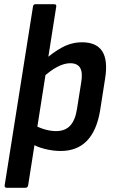

<svg xmlns="http://www.w3.org/2000/svg" viewBox="-20 -703 544 908"><path d="M12 185Q1 185 2 174L136 -672Q138 -683 147 -683H236Q248 -683 246 -672L113 174Q111 185 100 185ZM267 11Q231 11 192.5 1.5Q154 -8 130 -24L142 -112Q164 -99 192 -91Q220 -83 245 -83Q288 -83 312 -109Q336 -135 344 -187L364 -313Q372 -360 359 -382Q346 -404 312 -404Q284 -404 250.5 -386.5Q217 -369 175 -330L179 -410Q232 -457 276 -480Q320 -503 368 -503Q436 -503 463.5 -460.5Q491 -418 477 -331L453 -178Q437 -84 390.5 -36.5Q344 11 267 11Z"/></svg>

Font: Sofia Sans Semi Condensed
Style: Bold Italic
Weight: 700
Italic angle: -9°
Version: Version 4.100